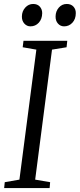

<svg xmlns="http://www.w3.org/2000/svg" viewBox="-20 -949 403 969"><path d="M1 0 4 -29.5 78 -42.5 163.5 -698.5 94.5 -710.5 98.5 -743H319.5L316 -710.5L242.5 -698.5L157.5 -42.5L233 -29.5L230.5 0ZM133.5 -816Q115.5 -816 102.8 -830Q90 -844 90.5 -866.5Q91 -892.5 107.5 -910.8Q124 -929 147.5 -929Q169 -929 181 -915.5Q193 -902 193 -882.5Q192.5 -853 175.8 -834.5Q159 -816 133.5 -816ZM303.5 -816Q285 -816 272.5 -830Q260 -844 260.5 -866.5Q261 -892.5 277 -910.8Q293 -929 317 -929Q338.5 -929 350.8 -915.5Q363 -902 362.5 -882.5Q362.5 -853 345.5 -834.5Q328.5 -816 303.5 -816Z"/></svg>

Font: Merriweather 60pt Light
Style: Italic
Weight: 300
Italic angle: -7.8°
Version: Version 2.101